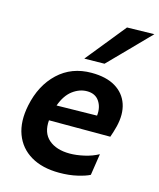

<svg xmlns="http://www.w3.org/2000/svg" viewBox="-117 -862 794 957"><g transform="rotate(15 280.0 -383.0)"><path d="M279.5 12.5Q192 12.5 133 -22.5Q74 -57.5 50.2 -121.5Q26.5 -185.5 44.5 -272Q67 -380.5 136.2 -445.5Q205.5 -510.5 308 -510.5Q384 -510.5 431.8 -481.8Q479.5 -453 496.8 -402Q514 -351 497.5 -284.5Q489.5 -253.5 480 -227H163.5Q158 -161.5 197.2 -127.5Q236.5 -93.5 306 -93.5Q339 -93.5 379.5 -102.5Q420 -111.5 452.5 -129.5L435.5 -18.5Q415.5 -7.5 373.2 2.5Q331 12.5 279.5 12.5ZM310 -416Q271.5 -416 236.2 -389.8Q201 -363.5 181 -308L389 -311.5Q394 -354.5 373.5 -385.2Q353 -416 310 -416ZM254 -569.5Q296 -621.5 337 -672.2Q378 -723 419.5 -774.5L560 -777.5Q508 -724 457.5 -672.5Q407 -621 358 -571Z"/></g></svg>

Font: Commissioner SemiBold
Style: Italic
Weight: 600
Italic angle: -12°
Designer: Kostas Bartsokas
Foundry: Kostas Bartsokas
Version: Version 1.000; ttfautohint (v1.8.3)